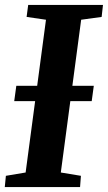

<svg xmlns="http://www.w3.org/2000/svg" viewBox="-24 -763 440 783"><path d="M-4.5 0 0 -46 80.5 -59.5 163.5 -682.5 84.5 -694 91 -743H396L390.5 -694L307 -682.5L224 -59.5L306 -46L302.5 0ZM34 -350.5 42.5 -413H358.5L350 -350.5Z"/></svg>

Font: Merriweather 20pt
Style: Bold Italic
Weight: 700
Italic angle: -7.8°
Version: Version 2.101